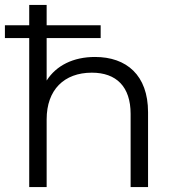

<svg xmlns="http://www.w3.org/2000/svg" viewBox="-20 -762 717 782"><path d="M367 -530C278 -530 209 -495 170 -434V-607H390V-659H170V-742H99V-659H0V-607H99V0H170V-276C170 -396 241 -466 354 -466C454 -466 512 -409 512 -298V0H583V-305C583 -456 495 -530 367 -530Z"/></svg>

Font: Montserrat Lite
Style: Regular
Weight: 400
Designer: Julieta Ulanovsky
Foundry: Julieta Ulanovsky
Version: Version 7.200;PS 007.200;hotconv 1.0.88;makeotf.lib2.5.64775